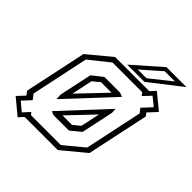

<svg xmlns="http://www.w3.org/2000/svg" viewBox="-195 -819 975 975"><g transform="rotate(45 292.5 -331.0)"><path d="M87 26.5 3.5 -43 41 -83 25.5 -103 96.5 -437 221 -540H463.5H466L492 -568.5L575.5 -500L532 -453L544.5 -437L473.5 -103L349 0H111.5L109 2.5ZM241.5 -141.5H309.5L347 -172L369 -275.5ZM84.5 -6 117 -41.5 128 -29H342L445.5 -114.5L511.5 -425.5L493.5 -448.5L540 -498.5L494 -535.5L456.5 -495L444.5 -511H231.5L124.5 -425.5L59 -116L80 -89L38.5 -44.5ZM208.5 -110 188 -118.5 408.5 -355.5 410 -327.5 373 -154.5 319 -110ZM161.5 -178 160 -209.5 197.5 -385.5 254 -430H366L388.5 -421.5ZM199 -255 336 -399H260.5L223 -368ZM291.5 -556 441.5 -688H585L415 -556ZM347 -576.5H409.5L523.5 -667H450Z"/></g></svg>

Font: Tourney Thin Light
Style: Italic
Weight: 300
Italic angle: -12°
Version: Version 1.015